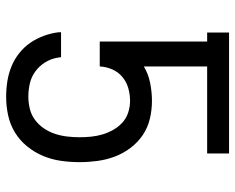

<svg xmlns="http://www.w3.org/2000/svg" viewBox="-92 -684 783 640"><g transform="rotate(90 300.0 -363.5)"><path d="M302 8Q276 8 250.5 4Q225 0 201.5 -9.5Q178 -19 157.5 -35Q137 -51 122.5 -72Q108 -93 99 -117.5Q90 -142 87 -167V-175H170L172 -162Q176 -140 188 -121Q200 -102 218 -89Q236 -76 257.5 -71Q279 -66 302 -66Q322 -66 342.5 -71Q363 -76 379.5 -88.5Q396 -101 407.5 -118Q419 -135 425.5 -154.5Q432 -174 434.5 -195Q437 -216 437 -236Q437 -256 435 -275.5Q433 -295 427.5 -313.5Q422 -332 412 -349.5Q402 -367 387.5 -380Q373 -393 354 -399Q335 -405 316 -405Q294 -405 273 -399Q252 -393 235.5 -379Q219 -365 210.5 -345Q202 -325 201 -304H118V-662H88V-735H491V-662H201V-451Q226 -466 256 -472Q286 -478 316 -478Q346 -478 375.5 -471Q405 -464 429.5 -447.5Q454 -431 472.5 -406.5Q491 -382 501.5 -354Q512 -326 516 -296Q520 -266 520 -236Q520 -205 515.5 -174Q511 -143 499 -114.5Q487 -86 467 -61.5Q447 -37 420.5 -21Q394 -5 363.5 1.5Q333 8 302 8Z"/></g></svg>

Font: Nova Nerd Font
Style: Regular
Weight: 400
Designer: Belleve Invis
Foundry: Belleve Invis
Version: Version 24.1.4; ttfautohint (v1.8.4);Nerd Fonts 3.1.1